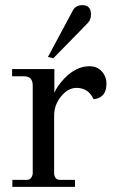

<svg xmlns="http://www.w3.org/2000/svg" viewBox="-20 -725 447 745"><path d="M107 -50V-395Q106 -429 73 -429H27V-457H191V-365Q202 -392 232 -423Q277 -468 327 -468Q357 -468 375 -448Q393 -428 393 -400Q393 -345 343 -340Q323 -384 277 -384Q244 -384 217 -351Q190 -318 190 -276V-50Q193 -27 213 -27H271V0H28V-27H84Q102 -27 107 -50ZM333 -669Q333 -648 320 -635L187 -499L166 -504L263 -685Q274 -705 300 -705Q333 -705 333 -669Z"/></svg>

Font: GFS Didot
Style: Regular
Weight: 400
Designer: Takis Katsoulidis and George D. Matthiopoulos
Foundry: Takis Katsoulidis and George D. Matthiopoulos
Version: Version 1.0